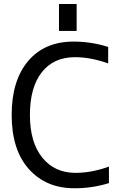

<svg xmlns="http://www.w3.org/2000/svg" viewBox="-20 -956 653 987"><path d="M283.2 -796.9V-935.5H374V-796.9ZM540 -99.6V-14.6Q450.2 12.7 361.3 11.7Q216.8 11.7 128.4 -86.9Q40 -185.5 40 -365.2Q40 -542 124.5 -642.1Q209 -742.2 358.4 -742.2Q449.2 -742.2 536.1 -714.8V-629.9Q446.3 -662.1 365.2 -662.1Q255.9 -662.1 194.8 -584.5Q133.8 -506.8 133.8 -365.2Q133.8 -224.6 197.3 -146Q260.7 -67.4 368.2 -67.4Q451.2 -67.4 540 -99.6Z"/></svg>

Font: irohakakuC Regular
Style: Regular
Weight: 400
Designer: [Source Han Sans]
Ryoko NISHIZUKA Ë•øÂ°öÊ∂ºÂ≠ê (kana & ideographs); Paul D. Hunt (Latin, Greek & Cyrillic); Wenlong ZHAN
Version: Version 1.001.20160904